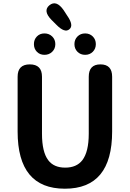

<svg xmlns="http://www.w3.org/2000/svg" viewBox="-20 -1132 788 1166"><path d="M87 -333V-666Q87 -741 161 -741Q235 -741 235 -666V-320Q235 -209 273 -159Q307 -114 376 -114Q445 -114 480 -159Q519 -210 519 -320V-666Q519 -741 590 -741Q661 -741 661 -666V-333Q661 14 374 14Q87 14 87 -333ZM250 -799Q222 -799 204 -817.5Q186 -836 186 -864Q186 -892 204 -910.5Q222 -929 250 -929Q278 -929 297 -910.5Q316 -892 316 -864Q316 -836 297 -817.5Q278 -799 250 -799ZM497 -799Q469 -799 450.5 -817.5Q432 -836 432 -864Q432 -892 450.5 -910.5Q469 -929 497 -929Q525 -929 543.5 -910.5Q562 -892 562 -864Q562 -836 543.5 -817.5Q525 -799 497 -799ZM401 -954Q373 -930 322 -982L293 -1011Q239 -1066 280 -1100Q322 -1134 366 -1071L388 -1037Q430 -977 401 -954Z"/></svg>

Font: Resource Han Rounded KR
Style: Bold
Weight: 700
Designer: Cyano Hao (round all glyphs); Ryoko NISHIZUKA 西塚涼子 (kana, bopomofo & ideographs); Paul D. Hunt (Latin, Greek & Cyrillic)
Foundry: Cyano Hao
Version: 0.990